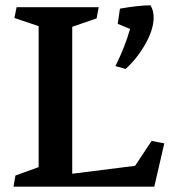

<svg xmlns="http://www.w3.org/2000/svg" viewBox="-20 -703 639 723"><path d="M414.6 -454.1Q450.7 -526.4 469.7 -593.8L423.3 -613.3L431.6 -670.4Q500 -682.6 546.9 -683.1Q553.7 -670.4 556.2 -659.7Q558.6 -648.9 558.6 -636.7Q558.6 -593.3 528.1 -538.6Q497.6 -483.9 453.1 -443.4ZM550.8 -172.4 598.6 -163.1 561 0H30.8L38.1 -42L125.5 -73.7V-604.5L34.2 -635.3L42.5 -675.8H351.6L343.8 -633.8L252 -602.1V-48.8L488.8 -78.6Z"/></svg>

Font: Vesper Libre Medium
Style: Regular
Weight: 500
Designer: Robert Keller & Kimya Gandhi
Foundry: Mota Italic
Version: Version 1.058